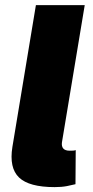

<svg xmlns="http://www.w3.org/2000/svg" viewBox="-20 -748 372 770"><path d="M199.2 2.4Q96.7 2.4 56.4 -36.1Q16.1 -74.7 29.8 -159.2L124 -727.5H319.8L228.5 -177.7Q226.1 -161.1 233.9 -152.3Q241.7 -143.6 259.3 -143.6Q268.1 -143.6 273.9 -144Q279.8 -144.5 283.7 -146L282.7 -9.3Q270 -5.9 248.5 -1.7Q227.1 2.4 199.2 2.4Z"/></svg>

Font: Inter 18pt Black
Style: Italic
Weight: 900
Italic angle: -9.3988°
Designer: Rasmus Andersson
Foundry: rsms
Version: Version 4.001;git-66647c0bb